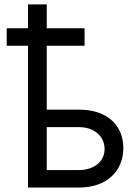

<svg xmlns="http://www.w3.org/2000/svg" viewBox="-20 -838 622 858"><path d="M358 -711.6H188.9V-818.2H105.1V-711.6H9.9V-633.5H105.1V0H333.8C461.6 0 531.2 -78.1 531.2 -176.1C531.2 -275.6 461.6 -348 333.8 -348H188.9V-633.5H358ZM188.9 -78.1V-269.9H333.8C400.2 -269.9 447.4 -229.4 447.4 -171.9C447.4 -116.8 400.2 -78.1 333.8 -78.1Z"/></svg>

Font: Margiela Sans
Style: Regular
Weight: 400
Designer: Stefan Endress, Andreas Faust
Version: Version 1.100;FEAKit 1.0